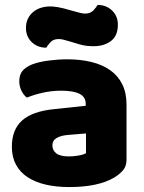

<svg xmlns="http://www.w3.org/2000/svg" viewBox="-20 -741 584 777"><path d="M260 -108Q277 -108 297.5 -111.5Q318 -115 328 -121V-201L256 -195Q228 -193 210 -183Q192 -173 192 -153Q192 -133 207.5 -120.5Q223 -108 260 -108ZM252 -501Q306 -501 350.5 -490Q395 -479 426.5 -456.5Q458 -434 475 -399.5Q492 -365 492 -318V-94Q492 -68 477.5 -51.5Q463 -35 443 -23Q378 16 260 16Q207 16 164.5 6Q122 -4 91.5 -24Q61 -44 44.5 -75Q28 -106 28 -147Q28 -216 69 -253Q110 -290 196 -299L327 -313V-320Q327 -349 301.5 -361.5Q276 -374 228 -374Q190 -374 154 -366Q118 -358 89 -346Q76 -355 67 -373.5Q58 -392 58 -412Q58 -438 70.5 -453.5Q83 -469 109 -480Q138 -491 177.5 -496Q217 -501 252 -501ZM274 -697Q292 -692 304 -689Q316 -686 324 -686Q346 -686 358 -699Q370 -712 375 -721Q410 -721 433.5 -698.5Q457 -676 457 -641Q457 -596 429 -575Q401 -554 359 -554Q345 -554 331 -555.5Q317 -557 300 -562L260 -574Q246 -578 236.5 -580.5Q227 -583 218 -583Q196 -583 184.5 -570.5Q173 -558 167 -548Q132 -548 108.5 -570.5Q85 -593 85 -628Q85 -650 93.5 -666.5Q102 -683 116 -694Q130 -705 147.5 -710Q165 -715 183 -715Q196 -715 214.5 -712Q233 -709 274 -697Z"/></svg>

Font: Baloo Da
Style: Regular
Weight: 400
Designer: Noopur Datye and Ek Type
Foundry: Ek Type
Version: Version 1.443;PS 1.000;hotconv 16.6.51;makeotf.lib2.5.65220;